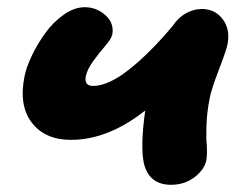

<svg xmlns="http://www.w3.org/2000/svg" viewBox="-20 -536 676 530"><path d="M175.8 -149.9Q104.5 -149.9 67.9 -197.3Q31.2 -244.6 47.9 -326.2Q52.7 -350.6 67.9 -382.3Q83 -414.1 104.7 -444.3Q126.5 -474.6 155.8 -495.4Q185.1 -516.1 213.9 -516.1Q246.6 -516.1 271 -494.1Q295.4 -472.2 290 -440.9Q287.6 -429.2 271.2 -410.2Q254.9 -391.1 238 -368.4Q221.2 -345.7 216.8 -325.2Q211.9 -298.8 236.8 -298.8Q278.8 -298.8 335.9 -343.8Q393.1 -388.7 457 -464.8Q471.7 -487.3 493.2 -499.3Q514.6 -511.2 537.1 -511.2Q573.7 -511.2 595 -482.7Q616.2 -454.1 607.9 -413.1Q605 -397.9 584 -343Q563 -288.1 559.1 -266.1Q550.8 -225.1 549.8 -186.3Q548.8 -147.5 550.8 -137.2Q552.2 -111.8 549.8 -94.2Q544.4 -67.9 517.1 -46.9Q489.7 -25.9 452.1 -25.9Q391.1 -25.9 377 -85.9Q367.2 -134.3 380.9 -231Q278.3 -149.9 175.8 -149.9Z"/></svg>

Font: Shantell Sans Irregular Bouncy
Style: Italic
Weight: 800
Italic angle: -11.31°
Designer: Stephen Nixon, Anya Danilova, Shantell Martin
Foundry: Arrow Type
Version: Version 1.006;[9816181b4]